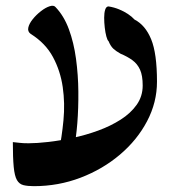

<svg xmlns="http://www.w3.org/2000/svg" viewBox="-20 -627 589 658"><path d="M96 11Q75 11 60.5 7.5Q46 4 38 -10Q30 -24 27 -55Q24 -86 24 -140Q36 -139 47 -137.5Q58 -136 78 -136Q106 -136 145.5 -140.5Q185 -145 229.5 -154.5Q274 -164 316.5 -179.5Q359 -195 393.5 -217Q428 -239 448.5 -268Q469 -297 469 -334Q469 -368 460 -388Q451 -408 434 -420.5Q417 -433 393 -443Q377 -452 368 -460.5Q359 -469 352 -486Q348 -489 344.5 -502Q341 -515 339 -532.5Q337 -550 337 -566.5Q337 -583 340.5 -594Q344 -605 352 -605Q371 -602 388 -595Q405 -588 418.5 -579Q432 -570 441 -560Q478 -541 498 -492.5Q518 -444 518 -347Q518 -276 484 -211.5Q450 -147 391 -97Q332 -47 256 -18Q180 11 96 11ZM181 -104Q192 -157 197.5 -215Q203 -273 195 -328.5Q187 -384 161.5 -431.5Q136 -479 85 -511Q74 -519 77 -532.5Q80 -546 92 -561Q104 -576 120 -588.5Q136 -601 150 -605.5Q164 -610 170 -603Q199 -573 216 -527Q233 -481 240.5 -425.5Q248 -370 248.5 -313Q249 -256 245 -205Q241 -154 233 -117Q231 -99 221.5 -90Q212 -81 201.5 -80Q191 -79 184.5 -85.5Q178 -92 181 -104Z"/></svg>

Font: Noto Rashi Hebrew SemiBold
Style: Regular
Weight: 600
Version: Version 1.006